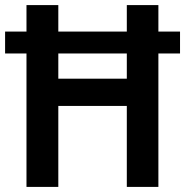

<svg xmlns="http://www.w3.org/2000/svg" viewBox="-21 -734 727 754"><path d="M83 0H208V-318H477V0H601V-524H686V-610H601V-714H477V-610H208V-714H83V-610H-1V-524H83ZM208 -425V-524H477V-425Z"/></svg>

Font: Noto Sans Thai Looped SemiCondensed SemiBold
Style: Regular
Weight: 600
Width: 4
Designer: Sasikarn Vongin, Ben Mitchell
Foundry: The Fontpad Ltd
Version: Version 1.001